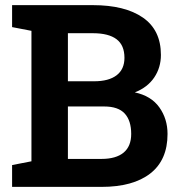

<svg xmlns="http://www.w3.org/2000/svg" viewBox="-20 -731 701 751"><path d="M343.3 -710.9Q468.8 -710.9 539.1 -662.1Q609.4 -613.3 609.4 -516.1Q609.4 -466.8 583.3 -428Q557.1 -389.2 507.3 -369.6Q571.3 -356 603.3 -311Q635.3 -266.1 635.3 -207Q635.3 -105 567.9 -52.5Q500.5 0 377 0H27.3V-85.4L103 -100.1V-610.4L27.3 -625V-710.9H103ZM245.6 -314.5V-109.4H377Q433.6 -109.4 463.4 -134Q493.2 -158.7 493.2 -207Q493.2 -259.3 467.8 -286.9Q442.4 -314.5 387.7 -314.5ZM245.6 -413.1H348.1Q405.3 -413.1 436 -436.5Q466.8 -460 466.8 -504.9Q466.8 -554.2 435.8 -577.6Q404.8 -601.1 343.3 -601.1H245.6Z"/></svg>

Font: Roboto Avanza Slab
Style: Bold
Weight: 700
Designer: Google
Version: Version 1.100263; 2013; ttfautohint (v0.94.20-1c74) -l 8 -r 